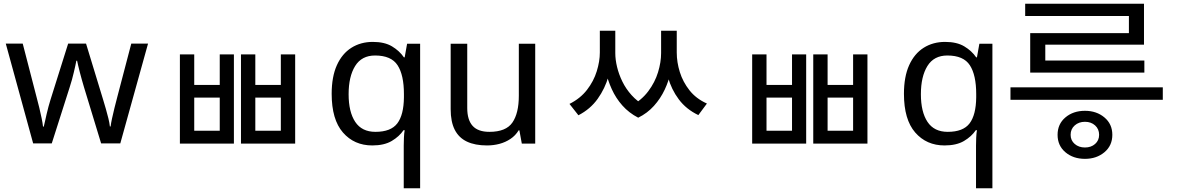

<svg xmlns="http://www.w3.org/2000/svg" viewBox="-20 -771 6354 1031"><path d="M431 -303Q425 -324 419 -344.5Q413 -365 408.5 -383.5Q404 -402 400 -418Q396 -434 394 -445H390Q388 -434 384.5 -418Q381 -402 376.5 -383Q372 -364 366.5 -343.5Q361 -323 354 -302L258 -1H158L11 -537H102L176 -251Q184 -222 191 -192.5Q198 -163 203.5 -136.5Q209 -110 211 -91H215Q218 -103 222 -121Q226 -139 230.5 -159Q235 -179 240.5 -199Q246 -219 251 -235L346 -537H442L534 -235Q541 -212 548.5 -186Q556 -160 562 -135.5Q568 -111 570 -92H574Q576 -109 581.5 -134.5Q587 -160 594.5 -190.5Q602 -221 610 -251L685 -537H775L626 -1H523Z M946 -479H1023V-315H1160V-479H1236V0H946ZM1023 -247V-69H1160V-247ZM1274 -479H1351V-315H1488V-479H1565V0H1274ZM1351 -247V-69H1488V-247Z M2148 11Q2148 -7 2149 -31Q2150 -55 2153 -72H2147Q2124 -38 2083.5 -14Q2043 10 1979 10Q1882 10 1821.5 -59.5Q1761 -129 1761 -267Q1761 -359 1789 -421Q1817 -483 1867 -514.5Q1917 -546 1982 -546Q2045 -546 2085 -522Q2125 -498 2149 -463H2153L2166 -536H2236V240H2148ZM1996 -63Q2079 -63 2113.5 -108.5Q2148 -154 2149 -248V-266Q2149 -368 2115 -420.5Q2081 -473 1994 -473Q1922 -473 1887 -416.5Q1852 -360 1852 -265Q1852 -170 1887.5 -116.5Q1923 -63 1996 -63Z M2854 -536V0H2782L2769 -71H2765Q2748 -43 2721 -25Q2694 -7 2662 1.5Q2630 10 2595 10Q2531 10 2487.5 -10.5Q2444 -31 2422 -74Q2400 -117 2400 -185V-536H2489V-191Q2489 -127 2518 -95Q2547 -63 2608 -63Q2697 -63 2731.5 -113Q2766 -163 2766 -257V-536Z M3201 -606H3266V-489Q3266 -427 3247.5 -361.5Q3229 -296 3189.5 -240.5Q3150 -185 3086 -152L3038 -213Q3096 -242 3132 -288.5Q3168 -335 3184.5 -388.5Q3201 -442 3201 -489ZM3222 -606H3284V-486Q3284 -451 3293.5 -411.5Q3303 -372 3322 -333Q3341 -294 3371.5 -260Q3402 -226 3444 -203L3407 -139Q3357 -165 3322 -204.5Q3287 -244 3265 -292.5Q3243 -341 3232.5 -390.5Q3222 -440 3222 -486ZM3530 -606H3593V-486Q3593 -439 3582.5 -388.5Q3572 -338 3549.5 -290Q3527 -242 3491.5 -202.5Q3456 -163 3407 -139L3369 -203Q3425 -233 3461 -281Q3497 -329 3513.5 -383Q3530 -437 3530 -486ZM3549 -606H3614V-489Q3614 -437 3630.5 -384Q3647 -331 3682.5 -286Q3718 -241 3776 -215L3730 -153Q3665 -184 3625 -237.5Q3585 -291 3567 -356.5Q3549 -422 3549 -489Z M4019 -479H4096V-315H4233V-479H4309V0H4019ZM4096 -247V-69H4233V-247ZM4347 -479H4424V-315H4561V-479H4638V0H4347ZM4424 -247V-69H4561V-247Z M5221 11Q5221 -7 5222 -31Q5223 -55 5226 -72H5220Q5197 -38 5156.5 -14Q5116 10 5052 10Q4955 10 4894.5 -59.5Q4834 -129 4834 -267Q4834 -359 4862 -421Q4890 -483 4940 -514.5Q4990 -546 5055 -546Q5118 -546 5158 -522Q5198 -498 5222 -463H5226L5239 -536H5309V240H5221ZM5069 -63Q5152 -63 5186.5 -108.5Q5221 -154 5222 -248V-266Q5222 -368 5188 -420.5Q5154 -473 5067 -473Q4995 -473 4960 -416.5Q4925 -360 4925 -265Q4925 -170 4960.5 -116.5Q4996 -63 5069 -63Z M5806 82Q5743 82 5701 46.5Q5659 11 5659 -47Q5659 -105 5701 -140.5Q5743 -176 5806 -176Q5868 -176 5910.5 -140.5Q5953 -105 5953 -47Q5953 11 5910.5 46.5Q5868 82 5806 82ZM5806 21Q5839 21 5860.5 2Q5882 -17 5882 -47Q5882 -78 5860.5 -97.5Q5839 -117 5806 -117Q5773 -117 5751 -97.5Q5729 -78 5729 -47Q5729 -17 5751 2Q5773 21 5806 21ZM6224 -235H5406V-302H6224ZM6125 -381H5512V-593H6042V-707H6123V-531H5593V-446H6125ZM6123 -685H5485V-751H6123Z"/></svg>

Font: hexkorean15
Style: Book
Weight: 400
Designer: Jelle Bosma - Monotype Design Team
Foundry: Monotype Imaging Inc.
Version: Version 2.003